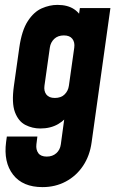

<svg xmlns="http://www.w3.org/2000/svg" viewBox="-20 -583 493 786"><path d="M154 183Q73 183 33.5 132Q-6 81 5 -2L8 -24H133L129 8Q126.5 29.5 136.8 43.8Q147 58 171.5 58Q195 58 210.5 44.2Q226 30.5 229 8L251 -154L269 -125Q249 -93 218 -75Q187 -57 145 -57Q112.5 -57 84 -71.5Q55.5 -86 41.2 -123.8Q27 -161.5 37 -232L59 -388Q69 -458.5 93.8 -496.5Q118.5 -534.5 150.8 -548.8Q183 -563 215 -563Q257 -563 283.5 -545.2Q310 -527.5 321 -495L295 -466L307 -550H432L355 0Q347.5 55 319.8 96.2Q292 137.5 249.2 160.2Q206.5 183 154 183ZM204.5 -182Q229.5 -182 244.2 -196.2Q259 -210.5 262 -232L284 -388Q287 -410 276.2 -424Q265.5 -438 241.5 -438Q217 -438 202 -423.8Q187 -409.5 184 -388L162 -232Q159 -210 169.8 -196Q180.5 -182 204.5 -182Z"/></svg>

Font: Mohave Light
Style: Bold Italic
Weight: 700
Italic angle: -8°
Version: Version 2.003